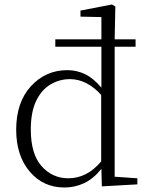

<svg xmlns="http://www.w3.org/2000/svg" viewBox="-20 -820 657 854"><path d="M591 0 433 9 431 -69Q396 -25 354.5 -5.5Q313 14 267 14Q172 14 112 -57Q52 -128 52 -243Q52 -365 117.5 -436.5Q183 -508 280 -508Q321 -508 358.5 -490Q396 -472 431 -430V-612H226V-645H431V-744L338 -746V-773L478 -800L493 -791L490 -645H583V-612H490V-34L591 -27ZM117 -244Q117 -135 165 -81Q213 -27 284 -27Q367 -27 430 -102V-398Q366 -468 291 -468Q244 -468 204 -444Q164 -420 140.5 -370.5Q117 -321 117 -244Z"/></svg>

Font: Minh Nguyen ExtraLight
Style: Regular
Weight: 250
Designer: Ryoko NISHIZUKA 西塚涼子 (kana & ideographs); Frank Grießhammer (Latin, Greek & Cyrillic); Wenlong ZHANG 张文龙 (bopomofo); San
Foundry: Adobe
Version: Version 1.100;July 7, 2023;FontCreator 14.0.0.2814 64-bit